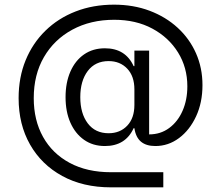

<svg xmlns="http://www.w3.org/2000/svg" viewBox="-20 -705 940 825"><path d="M456.7 100Q336.7 100 247.5 51.2Q158.3 2.5 109.2 -83.8Q60 -170 60 -283.3Q60 -372.5 90 -445.8Q120 -519.2 175 -572.9Q230 -626.7 305 -655.8Q380 -685 470 -685Q553.3 -685 622.9 -658.8Q692.5 -632.5 743.3 -585.8Q794.2 -539.2 822.1 -476.3Q850 -413.3 850 -339.2Q850 -264.2 822.5 -205Q795 -145.8 749.2 -111.7Q703.3 -77.5 647.5 -77.5Q608.3 -77.5 585.8 -96.2Q563.3 -115 557.5 -154.2H554.2Q519.2 -77.5 430.8 -77.5Q379.2 -77.5 341.2 -104.2Q303.3 -130.8 282.5 -177.9Q261.7 -225 261.7 -287.5Q261.7 -350 282.5 -397.5Q303.3 -445 341.2 -471.2Q379.2 -497.5 430.8 -497.5Q519.2 -497.5 554.2 -420.8H557.5V-487.5H620.8V-127.5Q670 -127.5 707.1 -155Q744.2 -182.5 764.6 -229.2Q785 -275.8 785 -334.2Q785 -415 745 -479.6Q705 -544.2 634.6 -582.1Q564.2 -620 470.8 -620Q369.2 -620 290.8 -577.5Q212.5 -535 168.8 -459.6Q125 -384.2 125 -283.3Q125 -188.3 165 -116.7Q205 -45 279.6 -5Q354.2 35 456.7 35H681.7V100ZM446.7 -132.5Q495.8 -132.5 526.7 -165Q557.5 -197.5 557.5 -254.2V-320.8Q557.5 -377.5 526.7 -410Q495.8 -442.5 446.7 -442.5Q389.2 -442.5 357.1 -400Q325 -357.5 325 -287.5Q325 -217.5 357.1 -175Q389.2 -132.5 446.7 -132.5Z"/></svg>

Font: Funnel Sans Light Light
Style: Regular
Weight: 300
Version: Version 1.000